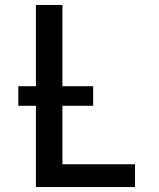

<svg xmlns="http://www.w3.org/2000/svg" viewBox="-20 -755 640 775"><path d="M125 0V-328H54V-407H125V-735H232V-407H356V-328H232V-92H525V0Z"/></svg>

Font: Iosevka SS04 Semibold Extended
Style: Regular
Weight: 600
Width: 7
Monospace: yes
Designer: Belleve Invis
Foundry: Belleve Invis
Version: Version 19.0.0; ttfautohint (v1.8.4)